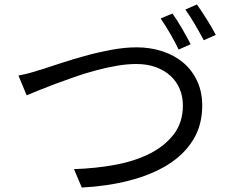

<svg xmlns="http://www.w3.org/2000/svg" viewBox="-20 -845 1040 864"><path d="M756 -784Q766 -770 777 -753Q788 -736 799 -717Q810 -698 820 -679.5Q830 -661 838 -646L784 -622Q777 -637 767 -655.5Q757 -674 746.5 -692.5Q736 -711 724.5 -729Q713 -747 703 -762ZM866 -825Q876 -811 888 -793Q900 -775 911.5 -756.5Q923 -738 933.5 -720Q944 -702 951 -688L897 -664Q880 -696 857.5 -734.5Q835 -773 814 -802ZM63 -505Q90 -510 117 -517.5Q144 -525 172 -534Q203 -544 253 -560.5Q303 -577 360.5 -593Q418 -609 479.5 -620.5Q541 -632 595 -632Q656 -632 710 -614.5Q764 -597 804 -563.5Q844 -530 867 -481Q890 -432 890 -370Q890 -281 848.5 -214.5Q807 -148 734 -103Q661 -58 562 -32.5Q463 -7 348 -1L313 -84Q410 -87 499 -103.5Q588 -120 655.5 -154.5Q723 -189 763 -242Q803 -295 803 -371Q803 -410 789 -444Q775 -478 748 -503Q721 -528 682 -542.5Q643 -557 593 -557Q552 -557 505.5 -549Q459 -541 410.5 -528Q362 -515 315 -498.5Q268 -482 226.5 -466.5Q185 -451 152 -437.5Q119 -424 100 -416Z"/></svg>

Font: SpoqaHanSansJP-Regular
Style: Regular
Weight: 400
Designer: [Source Han Sans]
Ryoko NISHIZUKA  (kana & ideographs); Paul D. Hunt (Latin, Greek & Cyrillic); Wenlong ZHANG  (bopomofo
Foundry: Spoqa (http://bi.spoqa.com)
Version: Version 1.002.20150607